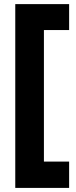

<svg xmlns="http://www.w3.org/2000/svg" viewBox="-20 -772 371 933"><path d="M315.9 141.1H54.2V-752H315.9V-626H193.4V13.2H315.9Z"/></svg>

Font: Kumbh Sans ExtraBold
Style: Regular
Weight: 800
Version: Version 1.005